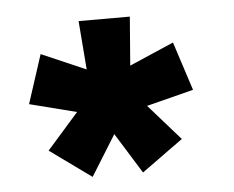

<svg xmlns="http://www.w3.org/2000/svg" viewBox="-37 -762 547 448"><g transform="rotate(-5 237.0 -537.5)"><path d="M163 -355 222 -450 281 -355 378 -425 304 -509 414 -537 377 -651 273 -606 282 -720H162L171 -606L67 -651L30 -537L140 -509L66 -425Z"/></g></svg>

Font: Eudonet ExtraBold
Style: Regular
Weight: 800
Designer: Mikhail Sharanda
Foundry: Mikhail Sharanda
Version: Version 4.503;Glyphs 3.1.2 (3151)